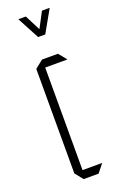

<svg xmlns="http://www.w3.org/2000/svg" viewBox="-137 -722 469 760"><g transform="rotate(-20 98.0 -341.5)"><path d="M76 0 49 -34V-35H166V-34L139 0ZM49 -35V-474L83 -501H84V-35ZM84 -467V-501H150L177 -468V-467ZM99 -590 50 -682V-683H81L128 -591ZM100 -590 149 -683H181V-682L129 -590Z"/></g></svg>

Font: Foldit ExtraLight
Style: Regular
Weight: 250
Version: Version 1.003